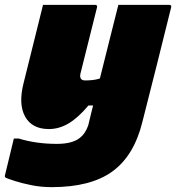

<svg xmlns="http://www.w3.org/2000/svg" viewBox="-72 -570 725 790"><path d="M105 -550H319Q330 -550 327 -539Q310 -471 293 -403Q276 -335 259 -267Q253 -239 279 -239Q292 -239 307.5 -240.5Q323 -242 339 -247Q359 -326 377.5 -401Q396 -476 415 -550H624Q635 -550 632 -539Q603 -421 573.5 -304Q544 -187 514 -69Q480 70 391 135Q302 200 141 200Q97 200 57.5 192Q18 184 -10 175Q-38 166 -47 162Q-53 159 -52 153Q-43 115 -33.5 76.5Q-24 38 -15 0H5Q77 22 162 22Q226 22 257 -3Q279 -20 291 -54Q296 -75 301 -95.5Q306 -116 311 -136H292Q249 -85 210 -62Q171 -39 129 -39Q60 -39 31.5 -90Q3 -141 25 -228Q39 -284 53 -340.5Q67 -397 81 -453Q87 -477 93 -501.5Q99 -526 105 -550Z"/></svg>

Font: Recursive Sn Lnr St XBk
Style: Italic
Weight: 1000
Italic angle: -15°
Version: Version 1.079;hotconv 1.0.112;makeotfexe 2.5.65598; ttfautoh